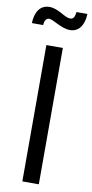

<svg xmlns="http://www.w3.org/2000/svg" viewBox="-125 -968 482 1009"><g transform="rotate(10 116.5 -464.0)"><path d="M160.2 -727.5H72.3V0H160.2ZM180.2 -826.7C227.1 -826.7 254.4 -865.7 256.3 -925.8H198.2C194.8 -898.4 187.5 -886.7 171.4 -886.7C138.7 -886.7 104 -927.7 54.2 -927.7C2.9 -927.7 -21 -885.3 -22.9 -828.1H37.1C38.1 -846.2 45.4 -866.2 62.5 -866.2C86.4 -866.2 133.3 -826.7 180.2 -826.7Z"/></g></svg>

Font: Raveo Display Display
Style: Regular
Weight: 400
Designer: Jakub Foglar, Rasmus Andersson (Inter)
Foundry: Jakubfoglar.com
Version: Version 1.100;Glyphs 3.2.3 (3260)